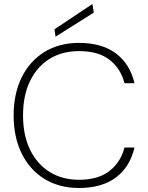

<svg xmlns="http://www.w3.org/2000/svg" viewBox="-20 -926 739 958"><path d="M374 12Q275 12 201.5 -33.5Q128 -79 88 -160.5Q48 -242 48 -350Q48 -458 88 -539.5Q128 -621 201.5 -666.5Q275 -712 374 -712Q489 -712 559 -659Q629 -606 651 -511H601Q583 -583 527.5 -627Q472 -671 374 -671Q291 -671 228.5 -633Q166 -595 130.5 -523Q95 -451 95 -350Q95 -250 130.5 -178Q166 -106 228.5 -67.5Q291 -29 374 -29Q471 -29 527 -73.5Q583 -118 601 -190H651Q629 -94 559 -41Q489 12 374 12ZM257 -743 252 -780 441 -906 448 -863Z"/></svg>

Font: DM Sans ExtraLight
Style: Regular
Weight: 200
Designer: Colophon Foundry, Jonny Pinhorn
Foundry: Colophon Foundry
Version: Version 4.004; ttfautohint (v1.8.4.7-5d5b)